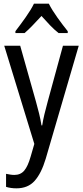

<svg xmlns="http://www.w3.org/2000/svg" viewBox="-20 -786 452 1046"><path d="M3 -537H90L176 -232Q185 -200 193 -167.5Q201 -135 206 -103H210Q214 -130 222 -163.5Q230 -197 240 -233L323 -537H409L229 79Q205 159 168.5 199.5Q132 240 70 240Q54 240 40 238Q26 236 13 232V161Q23 163 35 165Q47 167 58 167Q92 167 112 143.5Q132 120 147 67L167 -2ZM246 -766Q263 -732 293 -690Q323 -648 349 -616V-606H299Q276 -624 253 -648Q230 -672 206 -699Q181 -672 157.5 -647.5Q134 -623 114 -606H64V-616Q91 -651 120 -692Q149 -733 165 -766Z"/></svg>

Font: Noto Sans Thai Looped Condensed
Style: Regular
Weight: 400
Width: 3
Designer: Sasikarn Vongin, Ben Mitchell
Foundry: The Fontpad Ltd
Version: Version 1.001; ttfautohint (v1.8.4.7-5d5b)